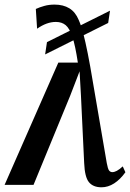

<svg xmlns="http://www.w3.org/2000/svg" viewBox="-45 -805 566 836"><path d="M397 10.5Q360.5 10.5 342.2 -11.8Q324 -34 321.5 -95L307.5 -388.5L301.5 -494.5L260.5 -388L101 0H-25L209 -532.5H294Q283 -605.5 270.5 -643.5Q258 -681.5 241 -695.5Q224 -709.5 198.5 -709.5Q178 -709.5 158 -702.2Q138 -695 116.5 -680L111 -766Q127.5 -773.5 147.8 -779.2Q168 -785 192.5 -785Q230.5 -785 257 -768.8Q283.5 -752.5 297.5 -718.5Q308.5 -694 317.8 -658.5Q327 -623 337.2 -571.8Q347.5 -520.5 359.5 -447.5L420 -94.5Q424.5 -69.5 430 -62.5Q435.5 -55.5 444 -55.5Q453 -55.5 463.8 -61.2Q474.5 -67 489.5 -80.5L501 -55Q478.5 -23.5 452 -6.5Q425.5 10.5 397 10.5ZM151.5 -568 159.5 -621.5 434 -758.5 426 -705Z"/></svg>

Font: Merriweather 72pt SemiBold
Style: Italic
Weight: 600
Italic angle: -7.8°
Version: Version 2.101